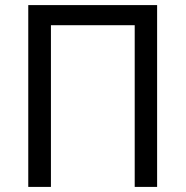

<svg xmlns="http://www.w3.org/2000/svg" viewBox="-20 -734 729 754"><path d="M91 -714H597V0H509V-635H180V0H91Z"/></svg>

Font: Noto Sans Display
Style: Regular
Weight: 400
Designer: Monotype Design team
Foundry: Monotype Imaging Inc.
Version: Version 1.000